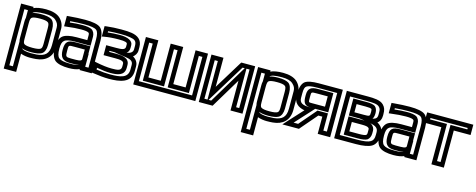

<svg xmlns="http://www.w3.org/2000/svg" viewBox="-33 -1192 5175 2088"><g transform="rotate(15 2554.0 -148.0)"><path d="M258 35C285 35 308 34 328 32C434 23 508 -37 508 -158V-357C508 -400 488 -442 455 -472C421 -503 365 -519 297 -519C238 -519 190 -511 157 -495V-509H132H42H17V-484V198V223H42H132H157V198V18C188 30 229 35 258 35ZM366 -147C366 -111 360 -97 349 -90C334 -81 307 -76 260 -76C212 -76 184 -81 169 -90C157 -97 152 -111 152 -147V-325C152 -366 157 -382 169 -390C183 -399 211 -404 259 -404C306 -404 333 -399 348 -389C360 -382 366 -366 366 -325V-147ZM107 -373C103 -358 102 -342 102 -325V-147C102 -132 103 -117 107 -104V-31V173H67V-459H107V-432V-373ZM416 -147V-325C416 -374 402 -415 375 -432C351 -447 310 -454 259 -454C219 -454 186 -450 162 -441C177 -460 217 -469 297 -469C358 -469 396 -458 421 -435C447 -411 458 -389 458 -357V-158C458 -61 414 -26 323 -17C305 -16 284 -15 258 -15C213 -15 163 -23 154 -42C179 -31 215 -26 260 -26C311 -26 352 -33 375 -47C402 -63 416 -102 416 -147Z M955 0V-342C955 -408 939 -459 909 -484C880 -508 819 -519 736 -519C682 -519 621 -516 554 -510L532 -508V-485V-419V-391L560 -394C620 -402 674 -406 723 -406C766 -406 790 -402 803 -395C812 -390 815 -384 815 -363V-311H695C623 -311 568 -299 539 -275C510 -250 494 -202 494 -144C494 -78 511 -26 542 -1C573 23 627 35 697 35C746 35 788 28 818 14V25H843H930H955V0ZM633 -141C633 -208 629 -205 701 -205H815V-96C815 -70 764 -72 712 -72H694C636 -72 633 -78 633 -141ZM583 -141C583 -64 609 -22 694 -22H712C734 -22 767 -21 797 -28C778 -19 747 -15 697 -15C633 -15 595 -23 574 -40C554 -56 545 -86 545 -144C545 -194 553 -221 572 -236C591 -253 629 -261 695 -261H840H865V-286V-363C865 -395 851 -425 827 -439C807 -450 770 -456 723 -456C680 -456 633 -453 582 -447V-462C638 -467 689 -469 736 -469C815 -469 859 -461 878 -445C896 -430 905 -400 905 -342V-25H868V-46V-171H865V-230V-255H840H701C610 -255 583 -232 583 -141Z M1382 -346V-385C1382 -468 1327 -501 1261 -512C1233 -517 1193 -519 1145 -519C1086 -519 1030 -516 980 -510L957 -507V-485V-420V-390L987 -395C1032 -403 1084 -407 1146 -407C1220 -407 1241 -398 1241 -380V-350C1241 -314 1198 -311 1141 -311H1053H1028V-286V-224V-199H1053H1158C1214 -199 1257 -196 1257 -162V-131C1257 -84 1217 -81 1149 -81C1102 -81 1045 -88 975 -102L945 -109L944 -78V-7V14L965 18C1036 29 1097 35 1149 35C1270 35 1401 17 1401 -124V-174C1401 -214 1379 -248 1341 -269C1364 -287 1382 -313 1382 -346ZM1145 -261V-259L1269 -240C1330 -231 1351 -212 1351 -174V-124C1351 -27 1266 -15 1149 -15C1105 -15 1054 -19 995 -28V-48C1054 -37 1106 -31 1149 -31C1219 -31 1307 -38 1307 -131V-162C1307 -243 1216 -249 1158 -249H1078V-261H1141C1142 -261 1144 -261 1145 -261ZM1332 -346C1332 -313 1305 -296 1268 -290L1263 -289C1280 -302 1291 -321 1291 -350V-380C1291 -431 1231 -457 1146 -457C1095 -457 1048 -454 1008 -449V-463C1050 -467 1096 -469 1145 -469C1192 -469 1227 -467 1252 -462H1253C1309 -453 1332 -440 1332 -385V-346Z M2121 0V-484V-509H2096H2006H1981V-484V-91H1842V-484V-509H1817H1726H1701V-484V-91H1562V-484V-509H1537H1447H1422V-484V0V25H1447H2096H2121V0ZM2071 -25H1472V-459H1512V-66V-41H1537H1726H1751V-66V-459H1792V-66V-41H1817H2006H2031V-66V-459H2071V-25Z M2323 13 2517 -310V0V25H2542H2627H2652V0V-484V-509H2627H2510H2496L2488 -497L2295 -182V-484V-509H2270H2185H2160V-484V0V25H2185H2302H2316L2323 13ZM2567 -459H2602V-25H2567V-400V-459ZM2245 -25H2210V-459H2245V-93V-25ZM2287 -25H2257L2291 -80L2523 -459H2548L2520 -413L2287 -25Z M2926 35C2953 35 2976 34 2996 32C3102 23 3176 -37 3176 -158V-357C3176 -400 3156 -442 3123 -472C3089 -503 3033 -519 2965 -519C2906 -519 2858 -511 2825 -495V-509H2800H2710H2685V-484V198V223H2710H2800H2825V198V18C2856 30 2897 35 2926 35ZM3034 -147C3034 -111 3028 -97 3017 -90C3002 -81 2975 -76 2928 -76C2880 -76 2852 -81 2837 -90C2825 -97 2820 -111 2820 -147V-325C2820 -366 2825 -382 2837 -390C2851 -399 2879 -404 2927 -404C2974 -404 3001 -399 3016 -389C3028 -382 3034 -366 3034 -325V-147ZM2775 -373C2771 -358 2770 -342 2770 -325V-147C2770 -132 2771 -117 2775 -104V-31V173H2735V-459H2775V-432V-373ZM3084 -147V-325C3084 -374 3070 -415 3043 -432C3019 -447 2978 -454 2927 -454C2887 -454 2854 -450 2830 -441C2845 -460 2885 -469 2965 -469C3026 -469 3064 -458 3089 -435C3115 -411 3126 -389 3126 -357V-158C3126 -61 3082 -26 2991 -17C2973 -16 2952 -15 2926 -15C2881 -15 2831 -23 2822 -42C2847 -31 2883 -26 2928 -26C2979 -26 3020 -33 3043 -47C3070 -63 3084 -102 3084 -147Z M3295 16 3454 -169H3499V0V25H3524H3614H3639V0V-484V-509H3614H3366C3297 -509 3244 -499 3217 -480C3188 -459 3172 -414 3172 -359V-307C3172 -241 3218 -198 3293 -185L3139 -17L3101 25H3157H3277H3288L3295 16ZM3375 -397H3499V-281H3354C3312 -281 3314 -278 3314 -337V-351C3314 -397 3314 -397 3375 -397ZM3375 -447C3302 -447 3264 -428 3264 -351V-337C3264 -268 3279 -231 3354 -231H3346C3255 -231 3223 -253 3223 -307V-359C3223 -406 3230 -428 3246 -439C3264 -452 3301 -459 3366 -459H3589V-25H3549V-194V-219H3524H3443H3431L3424 -210L3265 -25H3214L3364 -189L3402 -231H3524H3549V-256V-422V-447H3524H3375Z M4134 -349V-366C4134 -414 4126 -440 4099 -468C4062 -506 3989 -509 3921 -509H3709H3684V-484V0V25H3709H3928C4009 25 4071 14 4105 -7C4142 -29 4163 -75 4163 -128V-157C4163 -203 4137 -240 4094 -263C4118 -280 4134 -307 4134 -349ZM3929 -305H3824V-397H3926C3964 -397 3983 -394 3990 -389C3996 -385 3998 -379 3998 -358V-352C3998 -306 3995 -305 3929 -305ZM4021 -131C4021 -111 4018 -105 4010 -100C4001 -94 3977 -90 3933 -90H3824V-196H3938C3979 -196 3999 -192 4009 -185C4019 -178 4021 -174 4021 -163V-131ZM4071 -131V-163C4071 -186 4058 -211 4039 -225C4034 -229 4027 -232 4020 -235C4088 -223 4113 -200 4113 -157V-128C4113 -85 4103 -64 4079 -49C4053 -33 4005 -25 3928 -25H3734V-459H3921C3988 -459 4040 -457 4063 -434C4081 -415 4084 -407 4084 -366V-349C4084 -310 4070 -298 4032 -288C4042 -303 4048 -323 4048 -352V-358C4048 -388 4037 -416 4019 -429C4002 -441 3968 -447 3926 -447H3799H3774V-422V-280V-255H3799H3897L3954 -246C3949 -246 3943 -246 3938 -246H3799H3774V-221V-65V-40H3799H3933C3981 -40 4019 -46 4038 -58C4058 -72 4071 -101 4071 -131Z M4610 0V-342C4610 -408 4594 -459 4564 -484C4535 -508 4474 -519 4391 -519C4337 -519 4276 -516 4209 -510L4187 -508V-485V-419V-391L4215 -394C4275 -402 4329 -406 4378 -406C4421 -406 4445 -402 4458 -395C4467 -390 4470 -384 4470 -363V-311H4350C4278 -311 4223 -299 4194 -275C4165 -250 4149 -202 4149 -144C4149 -78 4166 -26 4197 -1C4228 23 4282 35 4352 35C4401 35 4443 28 4473 14V25H4498H4585H4610V0ZM4288 -141C4288 -208 4284 -205 4356 -205H4470V-96C4470 -70 4419 -72 4367 -72H4349C4291 -72 4288 -78 4288 -141ZM4238 -141C4238 -64 4264 -22 4349 -22H4367C4389 -22 4422 -21 4452 -28C4433 -19 4402 -15 4352 -15C4288 -15 4250 -23 4229 -40C4209 -56 4200 -86 4200 -144C4200 -194 4208 -221 4227 -236C4246 -253 4284 -261 4350 -261H4495H4520V-286V-363C4520 -395 4506 -425 4482 -439C4462 -450 4425 -456 4378 -456C4335 -456 4288 -453 4237 -447V-462C4293 -467 4344 -469 4391 -469C4470 -469 4514 -461 4533 -445C4551 -430 4560 -400 4560 -342V-25H4523V-46V-171H4520V-230V-255H4495H4356C4265 -255 4238 -232 4238 -141Z M5108 -418V-484V-509H5083H4613H4589L4588 -484V-418V-393H4613H4779V0V25H4804H4894H4919V0V-393H5083H5108V-418ZM5058 -443H4894H4869V-418V-25H4829V-418V-443H4804H4639V-459H5058V-443Z"/></g></svg>

Font: Gamestation DisplayOutline
Style: Regular
Weight: 400
Designer: Jonas Hecksher
Foundry: Jonas Hecksher, Playtypeª, e-types AS
Version: Version 1.003